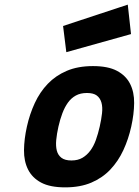

<svg xmlns="http://www.w3.org/2000/svg" viewBox="-20 -796 599 828"><path d="M381 -511Q446 -511 484.5 -490.5Q523 -470 541 -434.5Q559 -399 558.5 -351.5Q558 -304 546 -250Q534 -196 512 -148.5Q490 -101 456 -65Q422 -29 374 -8.5Q326 12 261 12Q196 12 157.5 -8.5Q119 -29 101 -65Q83 -101 83.5 -148.5Q84 -196 96 -250Q108 -304 130 -351.5Q152 -399 186 -434.5Q220 -470 268 -490.5Q316 -511 381 -511ZM288 -104Q316 -104 335.5 -115.5Q355 -127 369.5 -146.5Q384 -166 393.5 -192.5Q403 -219 410 -250Q417 -281 420 -307.5Q423 -334 417.5 -353.5Q412 -373 397.5 -384Q383 -395 355 -395Q327 -395 307 -384Q287 -373 273 -353.5Q259 -334 249 -307.5Q239 -281 232 -250Q225 -219 222.5 -192.5Q220 -166 225 -146.5Q230 -127 245 -115.5Q260 -104 288 -104ZM531 -776 545 -649 266 -571 252 -684Z"/></svg>

Font: Panefresco 999wt
Style: Italic
Weight: 900
Version: Version 1.001